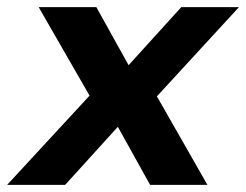

<svg xmlns="http://www.w3.org/2000/svg" viewBox="-47 -516 687 536"><path d="M-27 0 203 -249 61 -496H222L312 -334L459 -496H620L391 -247L532 0H372L282 -162L135 0Z"/></svg>

Font: DM Sans 24pt Black
Style: Italic
Weight: 900
Italic angle: -10°
Designer: Colophon Foundry, Jonny Pinhorn
Foundry: Colophon Foundry
Version: Version 4.004;gftools[0.9.30]